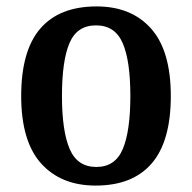

<svg xmlns="http://www.w3.org/2000/svg" viewBox="-20 -568 599 598"><path d="M278 10Q170 10 108 -59Q46 -128 46 -269Q46 -410 105.5 -479Q165 -548 281 -548Q389 -548 450.5 -479Q512 -410 512 -269Q512 -128 452.5 -59Q393 10 278 10ZM280 -48Q339 -48 362.5 -104Q386 -160 386 -269Q386 -379 362 -434Q338 -489 279 -489Q220 -489 196.5 -434Q173 -379 173 -269Q173 -160 197 -104Q221 -48 280 -48Z"/></svg>

Font: Noto Serif Bengali SemiCondensed SemiBold
Style: Regular
Weight: 600
Width: 4
Designer: Juan Bruce, Universal Thirst, Indian Type Foundry and the Monotype Design Team.
Foundry: Monotype Imaging Inc.
Version: Version 2.003; ttfautohint (v1.8.4.7-5d5b)